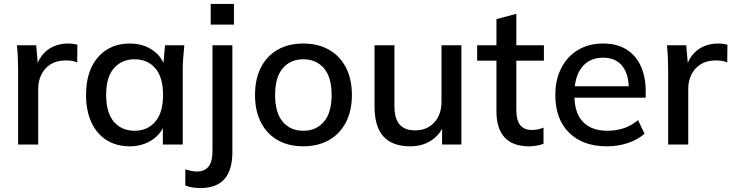

<svg xmlns="http://www.w3.org/2000/svg" viewBox="-20 -734 3718 975"><path d="M72 0V-379Q72 -410 70.5 -441.5Q69 -473 66 -504H164L175 -374H159Q169 -421 193 -452Q217 -483 251.5 -498Q286 -513 324 -513Q340 -513 351 -511.5Q362 -510 373 -507L372 -417Q355 -424 342.5 -425.5Q330 -427 312 -427Q268 -427 237 -407.5Q206 -388 190 -355Q174 -322 174 -284V0Z M639 9Q572 9 522 -22Q472 -53 444.5 -112Q417 -171 417 -252Q417 -334 444.5 -392Q472 -450 522 -481.5Q572 -513 639 -513Q705 -513 754 -480Q803 -447 819 -390H808L818 -504H916Q913 -473 910.5 -442.5Q908 -412 908 -383V0H807V-112H818Q802 -56 752.5 -23.5Q703 9 639 9ZM664 -70Q729 -70 768.5 -116Q808 -162 808 -252Q808 -342 768.5 -387.5Q729 -433 664 -433Q598 -433 558.5 -387.5Q519 -342 519 -252Q519 -162 558 -116Q597 -70 664 -70Z M996 221Q980 221 958.5 218Q937 215 921 208V126Q934 130 949.5 133.5Q965 137 979 137Q1018 137 1038.5 112.5Q1059 88 1059 32V-504H1160V39Q1160 129 1120 175Q1080 221 996 221ZM1050 -609V-714H1168V-609Z M1520 9Q1445 9 1390 -22.5Q1335 -54 1305 -112.5Q1275 -171 1275 -252Q1275 -333 1305 -391.5Q1335 -450 1390 -481.5Q1445 -513 1520 -513Q1595 -513 1650.5 -481.5Q1706 -450 1736.5 -391.5Q1767 -333 1767 -252Q1767 -171 1736.5 -112.5Q1706 -54 1650.5 -22.5Q1595 9 1520 9ZM1520 -70Q1586 -70 1625 -116Q1664 -162 1664 -252Q1664 -342 1625 -387.5Q1586 -433 1520 -433Q1455 -433 1416 -387.5Q1377 -342 1377 -252Q1377 -162 1415.5 -116Q1454 -70 1520 -70Z M2064 9Q1973 9 1927.5 -40.5Q1882 -90 1882 -193V-504H1983V-195Q1983 -132 2009 -102Q2035 -72 2088 -72Q2148 -72 2185 -112Q2222 -152 2222 -218V-504H2323V0H2225V-108H2238Q2217 -52 2171 -21.5Q2125 9 2064 9Z M2667 9Q2585 9 2543 -35.5Q2501 -80 2501 -169V-426H2403V-504H2501V-637L2602 -664V-504H2742V-426H2602V-178Q2602 -122 2622 -98Q2642 -74 2680 -74Q2699 -74 2713.5 -77.5Q2728 -81 2740 -86V-4Q2725 2 2705 5.5Q2685 9 2667 9Z M3062 9Q2940 9 2870 -60Q2800 -129 2800 -251Q2800 -330 2830.5 -389Q2861 -448 2915.5 -480.5Q2970 -513 3042 -513Q3113 -513 3161 -483Q3209 -453 3234 -398.5Q3259 -344 3259 -270V-238H2879V-296H3190L3173 -283Q3173 -358 3139.5 -399.5Q3106 -441 3043 -441Q2973 -441 2935 -392.5Q2897 -344 2897 -259V-249Q2897 -160 2940.5 -115Q2984 -70 3064 -70Q3108 -70 3146.5 -82.5Q3185 -95 3220 -124L3253 -55Q3218 -24 3168 -7.5Q3118 9 3062 9Z M3373 0V-379Q3373 -410 3371.5 -441.5Q3370 -473 3367 -504H3465L3476 -374H3460Q3470 -421 3494 -452Q3518 -483 3552.5 -498Q3587 -513 3625 -513Q3641 -513 3652 -511.5Q3663 -510 3674 -507L3673 -417Q3656 -424 3643.5 -425.5Q3631 -427 3613 -427Q3569 -427 3538 -407.5Q3507 -388 3491 -355Q3475 -322 3475 -284V0Z"/></svg>

Font: Mulish ExtraLight SemiBold
Style: Regular
Weight: 600
Version: Version 3.603